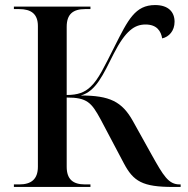

<svg xmlns="http://www.w3.org/2000/svg" viewBox="-20 -740 746 760"><path d="M35 0H338V-10H317C269 -10 244 -30 244 -80V-354C325 -354 342 -334 378 -268L470 -94C508 -22 544 0 665 0H695V-10H691C647 -10 627 -44 580 -128L506 -261C463 -338 414 -362 300 -362C360 -379 388 -444 430 -527C477 -619 513 -643 556 -643C601 -643 617 -617 622 -588C649 -594 671 -618 671 -654C671 -692 647 -720 594 -720C515 -720 487 -662 434 -557C393 -476 370 -426 339 -397C315 -374 288 -364 244 -364V-634C244 -684 269 -704 317 -704H338V-714H35V-704H56C103 -704 130 -685 130 -637V-80C130 -30 103 -10 56 -10H35Z"/></svg>

Font: Noto Serif Display Medium
Style: Regular
Weight: 500
Designer: Monotype Design Team
Foundry: Monotype Imaging Inc.
Version: Version 2.009